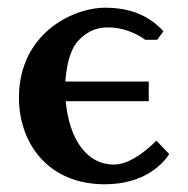

<svg xmlns="http://www.w3.org/2000/svg" viewBox="-20 -465 486 497"><path d="M387 -362 403 -384C365 -426 315 -445 252 -445C167 -445 29 -377 29 -212C29 -96 103 12 251 12C356 12 403 -43 418 -66L385 -101C349 -65 309 -39 275 -39C202 -39 159 -108 150 -203H365V-254H149C153 -307 166 -344 184 -361C213 -391 240 -394 261 -394C275 -394 314 -392 356 -362Z"/></svg>

Font: Libertinus Serif Semibold
Style: Regular
Weight: 600
Designer: Philipp H. Poll, Khaled Hosny
Foundry: Caleb Maclennan
Version: Version 7.050;RELEASE